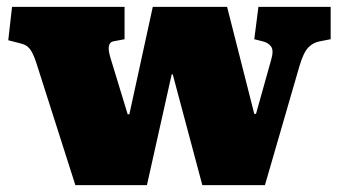

<svg xmlns="http://www.w3.org/2000/svg" viewBox="-20 -538 985 558"><path d="M199 0 85 -357Q79 -375 73 -386Q67 -397 59.5 -403Q52 -409 39 -412L4 -421L15 -518H342V-424L310 -418Q299 -416 296.5 -404.5Q294 -393 301 -370L351 -206H356L424 -518H640L719 -207H724L768 -364Q776 -391 768 -402.5Q760 -414 743 -418L719 -424L731 -518H941V-424L910 -418Q891 -415 876.5 -400.5Q862 -386 850 -345L750 0H568L482 -322H479L407 0Z"/></svg>

Font: Literata 18pt Black
Style: Regular
Weight: 900
Designer: Latin by Veronika Burian and Jose Scaglione. Greek by Irene Vlachou. Cyrillic by Vera Evstafieva.
Foundry: TypeTogether
Version: Version 3.103;gftools[0.9.29]